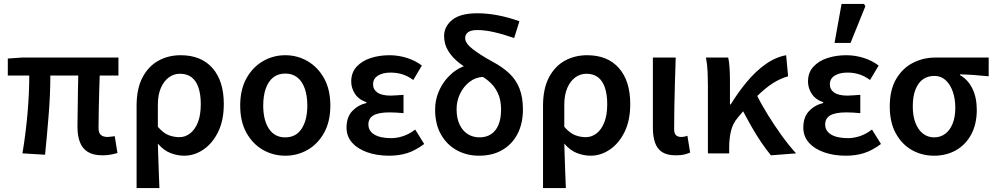

<svg xmlns="http://www.w3.org/2000/svg" viewBox="-20 -786 5099 984"><path d="M506 10Q458 10 430 -7.5Q402 -25 389.5 -57.5Q377 -90 377 -136Q377 -151 377.5 -180Q378 -209 378.5 -247Q379 -285 379.5 -324.5Q380 -364 381 -399H238Q238 -304 229.5 -198.5Q221 -93 211 7L95 0Q112 -101 121 -205Q130 -309 130 -399H20V-486L92 -491H587V-399H491Q490 -362 488.5 -320.5Q487 -279 486.5 -240.5Q486 -202 485.5 -172.5Q485 -143 485 -130Q485 -105 497 -94.5Q509 -84 532 -84Q538 -84 547.5 -85.5Q557 -87 568 -88L582 -2Q569 2 549.5 6Q530 10 506 10Z M680 178V-243Q680 -332 710.5 -389.5Q741 -447 792 -475Q843 -503 906 -503Q1011 -503 1069 -437Q1127 -371 1127 -253Q1127 -169 1098 -110Q1069 -51 1022.5 -19.5Q976 12 924 12Q889 12 854 -1.5Q819 -15 789 -50Q790 -9 791.5 28Q793 65 794 101.5Q795 138 797 178ZM899 -83Q929 -83 954 -102Q979 -121 994 -158.5Q1009 -196 1009 -252Q1009 -301 997.5 -336Q986 -371 962.5 -389.5Q939 -408 902 -408Q871 -408 845.5 -389.5Q820 -371 804.5 -335.5Q789 -300 789 -249V-136Q818 -103 845 -93Q872 -83 899 -83Z M1442 12Q1380 12 1327.5 -18Q1275 -48 1243 -105.5Q1211 -163 1211 -245Q1211 -327 1243 -384.5Q1275 -442 1327.5 -472.5Q1380 -503 1442 -503Q1504 -503 1556.5 -472.5Q1609 -442 1641 -384.5Q1673 -327 1673 -245Q1673 -163 1641 -105.5Q1609 -48 1556.5 -18Q1504 12 1442 12ZM1442 -82Q1497 -82 1526 -126.5Q1555 -171 1555 -245Q1555 -295 1542 -332Q1529 -369 1504 -389Q1479 -409 1442 -409Q1405 -409 1380 -389Q1355 -369 1342 -332Q1329 -295 1329 -245Q1329 -171 1358 -126.5Q1387 -82 1442 -82Z M1974 12Q1912 12 1862.5 -5.5Q1813 -23 1784.5 -55Q1756 -87 1756 -132Q1756 -186 1785.5 -217Q1815 -248 1858 -258V-262Q1818 -276 1799 -305.5Q1780 -335 1780 -368Q1780 -414 1807.5 -444Q1835 -474 1879.5 -488.5Q1924 -503 1976 -503Q2021 -503 2064.5 -489.5Q2108 -476 2142 -450L2098 -376Q2071 -396 2042.5 -405Q2014 -414 1982 -414Q1942 -414 1917 -398.5Q1892 -383 1892 -354Q1892 -327 1914.5 -311.5Q1937 -296 1982 -296Q1997 -296 2013.5 -297.5Q2030 -299 2048 -300V-206Q2029 -208 2011 -209Q1993 -210 1976 -210Q1921 -210 1894.5 -195Q1868 -180 1868 -148Q1868 -115 1898.5 -96.5Q1929 -78 1985 -78Q2014 -78 2045 -88Q2076 -98 2108 -122L2154 -48Q2108 -14 2066 -1Q2024 12 1974 12Z M2435 12Q2373 12 2322 -15.5Q2271 -43 2240.5 -96Q2210 -149 2210 -224Q2210 -271 2226.5 -312Q2243 -353 2271 -385Q2299 -417 2333 -435.5Q2367 -454 2401 -456L2455 -392Q2417 -390 2386.5 -366.5Q2356 -343 2338 -306Q2320 -269 2320 -226Q2320 -180 2335.5 -147.5Q2351 -115 2377.5 -98.5Q2404 -82 2438 -82Q2472 -82 2497 -98.5Q2522 -115 2535 -147Q2548 -179 2548 -225Q2548 -274 2531 -310Q2514 -346 2483 -371.5Q2452 -397 2410 -417Q2369 -436 2334 -463Q2299 -490 2277.5 -524.5Q2256 -559 2256 -601Q2256 -650 2297.5 -684Q2339 -718 2427 -718Q2477 -718 2532 -707.5Q2587 -697 2642 -677L2615 -591Q2558 -611 2511 -621.5Q2464 -632 2426 -632Q2394 -632 2379 -621Q2364 -610 2364 -591Q2364 -564 2403 -534Q2442 -504 2504 -470Q2555 -443 2590 -410Q2625 -377 2642.5 -332Q2660 -287 2660 -225Q2660 -154 2633 -101Q2606 -48 2555.5 -18Q2505 12 2435 12Z M2763 178V-243Q2763 -332 2793.5 -389.5Q2824 -447 2875 -475Q2926 -503 2989 -503Q3094 -503 3152 -437Q3210 -371 3210 -253Q3210 -169 3181 -110Q3152 -51 3105.5 -19.5Q3059 12 3007 12Q2972 12 2937 -1.5Q2902 -15 2872 -50Q2873 -9 2874.5 28Q2876 65 2877 101.5Q2878 138 2880 178ZM2982 -83Q3012 -83 3037 -102Q3062 -121 3077 -158.5Q3092 -196 3092 -252Q3092 -301 3080.5 -336Q3069 -371 3045.5 -389.5Q3022 -408 2985 -408Q2954 -408 2928.5 -389.5Q2903 -371 2887.5 -335.5Q2872 -300 2872 -249V-136Q2901 -103 2928 -93Q2955 -83 2982 -83Z M3444 10Q3399 10 3373.5 -6.5Q3348 -23 3337 -55Q3326 -87 3326 -130V-491H3443Q3441 -429 3439 -363Q3437 -297 3436 -235.5Q3435 -174 3435 -124Q3435 -102 3444.5 -93Q3454 -84 3472 -84Q3479 -84 3487 -85.5Q3495 -87 3503 -90L3517 -4Q3503 2 3486.5 6Q3470 10 3444 10Z M3608 0V-348Q3608 -378 3606.5 -416.5Q3605 -455 3598 -491H3712Q3717 -470 3719 -438.5Q3721 -407 3721 -373V-251H3725Q3763 -313 3807.5 -366.5Q3852 -420 3903 -456.5Q3954 -493 4009 -503L4019 -395Q3979 -384 3940 -359Q3901 -334 3858 -291Q3815 -248 3762 -184Q3737 -156 3727 -117.5Q3717 -79 3717 -27V0ZM3931 10Q3907 -19 3881.5 -56.5Q3856 -94 3831 -138Q3806 -182 3782 -228L3857 -302Q3881 -253 3915 -198Q3949 -143 3986.5 -91Q4024 -39 4060 0Z M4315 12Q4253 12 4203.5 -5.5Q4154 -23 4125.5 -55Q4097 -87 4097 -132Q4097 -186 4126.5 -217Q4156 -248 4199 -258V-262Q4159 -276 4140 -305.5Q4121 -335 4121 -368Q4121 -414 4148.5 -444Q4176 -474 4220.5 -488.5Q4265 -503 4317 -503Q4362 -503 4405.5 -489.5Q4449 -476 4483 -450L4439 -376Q4412 -396 4383.5 -405Q4355 -414 4323 -414Q4283 -414 4258 -398.5Q4233 -383 4233 -354Q4233 -327 4255.5 -311.5Q4278 -296 4323 -296Q4338 -296 4354.5 -297.5Q4371 -299 4389 -300V-206Q4370 -208 4352 -209Q4334 -210 4317 -210Q4262 -210 4235.5 -195Q4209 -180 4209 -148Q4209 -115 4239.5 -96.5Q4270 -78 4326 -78Q4355 -78 4386 -88Q4417 -98 4449 -122L4495 -48Q4449 -14 4407 -1Q4365 12 4315 12ZM4257 -566 4293 -766H4408L4415 -754L4339 -566Z M4767 12Q4705 12 4653.5 -17Q4602 -46 4571 -102.5Q4540 -159 4540 -240Q4540 -326 4573 -381.5Q4606 -437 4659 -464Q4712 -491 4772 -491H5047V-395Q5006 -399 4972.5 -401.5Q4939 -404 4900 -405V-401Q4941 -378 4963.5 -332Q4986 -286 4986 -223Q4986 -150 4957.5 -97Q4929 -44 4879.5 -16Q4830 12 4767 12ZM4768 -82Q4800 -82 4824.5 -100.5Q4849 -119 4862.5 -153Q4876 -187 4876 -234Q4876 -278 4863.5 -315Q4851 -352 4827 -374.5Q4803 -397 4769 -397Q4736 -397 4711.5 -380.5Q4687 -364 4672.5 -329Q4658 -294 4658 -240Q4658 -191 4672 -155.5Q4686 -120 4710.5 -101Q4735 -82 4768 -82Z"/></svg>

Font: Source Sans 3 SemiBold
Style: Regular
Weight: 600
Designer: Paul D. Hunt
Foundry: Adobe
Version: Version 3.046;hotconv 1.0.118;makeotfexe 2.5.65603